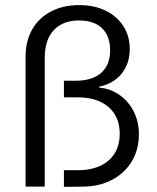

<svg xmlns="http://www.w3.org/2000/svg" viewBox="-20 -730 615 751"><path d="M230 0.8V-64.2H283.3Q360.8 -64.2 404.6 -102.1Q448.3 -140 448.3 -206.7Q448.3 -273.3 404.6 -311.2Q360.8 -349.2 284.2 -349.2H230V-414.2H275.8Q341.7 -414.2 376.2 -445.4Q410.8 -476.7 410.8 -532.5Q410.8 -588.3 379.6 -619.2Q348.3 -650 289.2 -650Q225.8 -650 190.4 -612.1Q155 -574.2 155 -503.3V0H80V-507.5Q80 -569.2 105.8 -614.6Q131.7 -660 179.2 -685Q226.7 -710 290 -710Q349.2 -710 393.3 -688.3Q437.5 -666.7 462.5 -627.9Q487.5 -589.2 487.5 -538.3Q487.5 -481.7 455.8 -442.1Q424.2 -402.5 367.5 -390.8V-387.5Q412.5 -383.3 447.9 -358.3Q483.3 -333.3 503.3 -293.3Q523.3 -253.3 523.3 -205Q523.3 -144.2 495 -97.9Q466.7 -51.7 416.7 -25.8Q366.7 0 300.8 0Z"/></svg>

Font: Funnel Sans Light Light
Style: Regular
Weight: 300
Version: Version 1.000